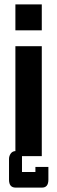

<svg xmlns="http://www.w3.org/2000/svg" viewBox="-20 -710 260 873"><path d="M50 -690H170V-572H50ZM50 -500H170V0H50ZM200 49V107Q200 143 171 143H51Q21 143 21 107V13Q21 -1 29 -12Q37 -23 51 -23H80V72H141V49Z"/></svg>

Font: Tschichold
Style: Bold
Weight: 700
Designer: Peter Wiegel
Foundry: Peter Wiegel
Version: Version 1.000; ttfautohint (v1.3)